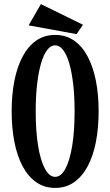

<svg xmlns="http://www.w3.org/2000/svg" viewBox="-20 -900 540 940"><path d="M180.2 -879.9 386.2 -778.8 355 -732.9 120.1 -775.9ZM250 -729Q302.7 -729 342.5 -701.4Q382.3 -673.8 409.2 -623.3Q436 -572.8 449.5 -504.6Q462.9 -436.5 462.9 -355Q462.9 -273.4 449.5 -204.8Q436 -136.2 409.2 -85.9Q382.3 -35.6 342.5 -7.8Q302.7 20 250 20Q197.3 20 157.5 -7.8Q117.7 -35.6 90.8 -85.9Q64 -136.2 50.5 -204.8Q37.1 -273.4 37.1 -355Q37.1 -436.5 50.5 -504.6Q64 -572.8 90.8 -623.3Q117.7 -673.8 157.5 -701.4Q197.3 -729 250 -729ZM250 -678.2Q228.5 -678.2 210.9 -655.3Q193.4 -632.3 180.9 -589.6Q168.5 -546.9 161.6 -487.5Q154.8 -428.2 154.8 -355Q154.8 -257.3 166.7 -185.1Q178.7 -112.8 200.2 -73.5Q221.7 -34.2 250 -34.2Q278.8 -34.2 300 -73.5Q321.3 -112.8 333.3 -185.1Q345.2 -257.3 345.2 -355Q345.2 -428.2 338.4 -487.5Q331.5 -546.9 319.1 -589.6Q306.6 -632.3 289.1 -655.3Q271.5 -678.2 250 -678.2Z"/></svg>

Font: BIZ UDMincho
Style: Bold
Weight: 700
Monospace: yes
Designer: TypeBank Co., Ltd.
Foundry: Morisawa Inc.
Version: Version 1.06